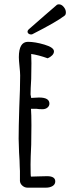

<svg xmlns="http://www.w3.org/2000/svg" viewBox="-20 -853 324 886"><path d="M72 -18V-44V-64Q71 -73 71 -85Q71 -106 68 -149L66 -213Q66 -262 69 -359Q73 -446 73 -505Q73 -519 70 -547Q67 -576 67 -589Q67 -660 109 -660Q142 -660 185.5 -647Q229 -634 229 -616Q229 -606 220.5 -597.5Q212 -589 200 -584Q158 -599 124 -604Q125 -589 125 -561Q125 -521 124 -489Q121 -441 121 -417L124 -401L140 -402Q148 -403 160 -403Q208 -403 208 -375Q208 -364 199 -356.5Q190 -349 176 -349Q158 -349 148 -351H123Q125 -325 125 -275Q125 -225 124 -185Q121 -124 121 -94Q121 -38 123 -38L156 -39Q173 -40 197 -40Q235 -40 235 -16Q235 -2 222.5 5.5Q210 13 192 13H107Q94 13 83.5 4Q73 -5 72 -18ZM107 -707Q107 -712 112 -717L128 -731Q133 -736 184 -780L243 -831Q247 -833 252 -833Q264 -833 274 -821Q284 -809 284 -796Q284 -784 277 -780Q241 -752 131 -696Q129 -694 123 -694Q117 -694 112 -697.5Q107 -701 107 -707Z"/></svg>

Font: Amatic SC
Style: Bold
Weight: 700
Designer: Multiple Designers
Foundry: Vernon Adams
Version: Version 2.505